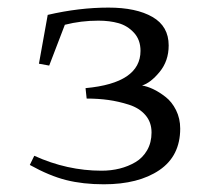

<svg xmlns="http://www.w3.org/2000/svg" viewBox="-20 -476 538 503"><path d="M58.1 -43.9 69.8 -67.9Q155.8 -28.8 246.1 -28.8Q271 -28.8 293.5 -34.4Q315.9 -40 335 -51.3Q354 -62.5 365.5 -82.5Q377 -102.5 377 -128.9Q377 -155.8 361.1 -174.3Q345.2 -192.9 317.9 -201.7Q290.5 -210.4 263.9 -214.1Q237.3 -217.8 207 -217.8L204.1 -245.1Q348.1 -258.3 348.1 -342.8Q348.1 -371.6 331.1 -390.1Q314 -408.7 290.5 -415.3Q267.1 -421.9 237.8 -421.9Q191.9 -421.9 149.9 -411.1L108.9 -304.2L82 -309.1L105 -437Q187 -456.1 264.2 -456.1Q336.9 -456.1 379.4 -431.6Q421.9 -407.2 421.9 -356.9Q421.9 -316.4 398.2 -287.6Q374.5 -258.8 352.1 -252Q365.2 -250 380.9 -242.7Q396.5 -235.4 413.3 -222.4Q430.2 -209.5 441.2 -187.5Q452.1 -165.5 452.1 -139.2Q452.1 -67.4 397.5 -30.3Q342.8 6.8 252 6.8Q197.3 6.8 153.6 -4.2Q109.9 -15.1 58.1 -43.9Z"/></svg>

Font: Dehuti Alt
Style: Book
Weight: 400
Version: Version 1.2